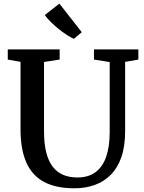

<svg xmlns="http://www.w3.org/2000/svg" viewBox="-20 -1010 781 1038"><path d="M382.5 8Q283.5 8 219 -26Q154.5 -60 122.8 -130.8Q91 -201.5 91 -311V-675.5L22 -688V-743H302.5V-688L218 -675V-299.5Q218 -232.5 230.2 -185Q242.5 -137.5 265.8 -107.8Q289 -78 322.5 -64.2Q356 -50.5 398.5 -50.5Q458 -50.5 496.8 -79.5Q535.5 -108.5 554.2 -163.2Q573 -218 573 -294V-674.5L488 -688V-743H728V-688L656.5 -675.5V-300.5Q656.5 -219 636.2 -160.8Q616 -102.5 578.8 -65Q541.5 -27.5 491.5 -9.8Q441.5 8 382.5 8ZM379 -800Q361 -808.5 339.5 -822.5Q318 -836.5 296.2 -854Q274.5 -871.5 255.2 -890.8Q236 -910 222 -928.5L301 -990.5L422 -836L379.5 -800Z"/></svg>

Font: Merriweather Light 18pt SemiBold
Style: Regular
Weight: 600
Version: Version 2.100